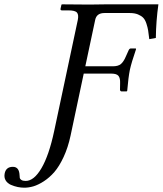

<svg xmlns="http://www.w3.org/2000/svg" viewBox="-115 -666 749 884"><path d="M270.5 -327.1 210 -42Q198.2 13.2 178 56.6Q157.7 100.1 135.3 126Q112.8 151.9 86.7 168.7Q60.5 185.5 38.8 191.9Q17.1 198.2 -2.9 198.2Q-17.6 198.2 -33.2 195.1Q-48.8 191.9 -64.7 185.1Q-80.6 178.2 -88.9 164.6Q-97.2 150.9 -93.3 131.8Q-86.9 102.1 -55.7 102.1Q-26.4 102.1 -24.9 141.1Q-24.9 148.9 -23.9 153.6Q-22.9 158.2 -16.4 162.6Q-9.8 167 3.4 167Q41.5 167 75.9 108.4Q110.4 49.8 134.3 -62L243.2 -574.2Q248 -597.7 239.5 -607.9Q231 -618.2 200.2 -618.2H170.4Q162.6 -618.2 163.6 -625L168 -645L172.4 -646L296.9 -645L371.1 -646H614.3Q603.5 -569.3 602.5 -491.2L572.3 -485.8Q569.3 -511.7 567.1 -525.6Q564.9 -539.6 559.1 -557.4Q553.2 -575.2 544.4 -584.2Q535.6 -593.3 520.3 -599.6Q504.9 -606 482.9 -606H365.7Q329.6 -606 323.2 -574.2L277.8 -360.8H404.8Q429.2 -360.8 441.7 -371.3Q454.1 -381.8 463.9 -404.8L477.5 -435.1Q481.4 -442.9 487.3 -442.9H509.3Q512.2 -442.9 511.2 -439Q490.2 -377.9 482.9 -344.2Q476.1 -311 470.7 -248L468.3 -245.1H445.3Q439 -245.1 437.5 -252L438 -283.2Q439 -306.2 430.4 -316.7Q421.9 -327.1 397.5 -327.1Z"/></svg>

Font: Linux Biolinum
Style: Italic
Weight: 400
Italic angle: -12°
Designer: Philipp H. Poll
Foundry: Philipp H. Poll
Version: Version 1.1.3 ; ttfautohint (v0.9)